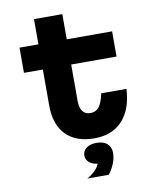

<svg xmlns="http://www.w3.org/2000/svg" viewBox="-108 -860 966 1201"><g transform="rotate(-10 375.0 -260.0)"><path d="M372 -780V-620H660V-460H372V-230Q372 -186 388.5 -163Q405 -140 438 -140Q473 -140 493 -165Q513 -190 526 -250H686Q679 -120 614 -50Q549 20 436 20Q319 20 255.5 -45Q192 -110 192 -230V-460H72V-620H192V-780ZM442 180Q402 180 378 162Q354 144 354 115Q354 86 378 68Q402 50 442 50Q482 50 506 68Q530 86 530 115Q530 144 506 162Q482 180 442 180ZM348 260Q381 241 403.5 217Q426 193 428 172L442 50Q486 50 510 71Q534 92 534 130Q534 163 519.5 198.5Q505 234 484 260Z"/></g></svg>

Font: Martian Mono SemiExpanded ExtraBold
Style: Regular
Weight: 800
Width: 6
Designer: Roman Shamin
Foundry: Evil Martians
Version: Version 1.000